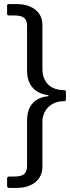

<svg xmlns="http://www.w3.org/2000/svg" viewBox="-20 -762 345 947"><path d="M189.2 -639.3V-420.7Q189.2 -375.7 216.1 -346.7Q243 -317.8 299 -317.1Q305.2 -317.1 305.2 -307.2V-273.1Q305.2 -263.2 299 -263.2Q262 -263.2 237.6 -248.5Q213.1 -233.8 201.2 -210.7Q189.2 -187.7 189.2 -163.7V60.9Q189.2 91.9 173.4 115.6Q157.6 139.2 128.9 152.1Q100.2 165 59.9 165H25.8Q15 165 15 154.2V118.9Q15 108.7 25.8 108.7H48.9Q86.9 108.7 100.2 95.5Q113.6 82.3 113.6 54.3V-168.9Q114.2 -210.9 128.7 -235.6Q143.2 -260.4 165.9 -272.5Q188.7 -284.7 213.1 -286.7Q220.1 -287.7 219.6 -290Q219.1 -292.4 213.1 -293.4Q187.9 -296.4 165.2 -309.5Q142.5 -322.6 128.3 -347.9Q114.2 -373.2 113.6 -411.6V-632.7Q113.6 -650.1 108.2 -661.7Q102.8 -673.4 88.9 -679.6Q75.1 -685.7 49.6 -685.7H24.2Q15 -685.7 15 -693.9V-734.8Q15 -742 24.2 -742H61.4Q99.3 -742 128.1 -729.7Q156.9 -717.3 173.1 -694.2Q189.2 -671.1 189.2 -639.3Z"/></svg>

Font: Libre Franklin Thin
Style: Regular
Weight: 100
Designer: Pablo Impallari, Rodrigo Fuenzalida, Nhung Nguyen
Foundry: Impallari Type
Version: Version 3.000